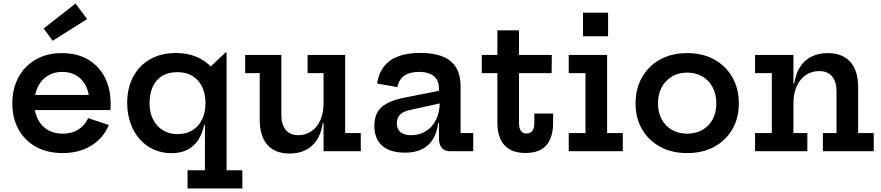

<svg xmlns="http://www.w3.org/2000/svg" viewBox="-20 -853 4968 1083"><path d="M334 10.5Q246 10.5 182.2 -25.2Q118.5 -61 84 -124Q49.5 -187 49.5 -269.5Q49.5 -353 84.2 -417Q119 -481 181.8 -517.2Q244.5 -553.5 329 -553.5Q414.5 -553.5 476 -517.5Q537.5 -481.5 570.8 -417.5Q604 -353.5 604 -269.5Q604 -255.5 603.8 -246.8Q603.5 -238 602.5 -232H482Q483 -241.5 483.5 -252Q484 -262.5 484 -276.5Q484 -326.5 466 -365Q448 -403.5 413.5 -425.5Q379 -447.5 330 -447.5Q283.5 -447.5 248.2 -425.2Q213 -403 193.5 -362.8Q174 -322.5 174 -269.5Q174 -219.5 193.2 -181Q212.5 -142.5 248.2 -120.8Q284 -99 334 -99Q385.5 -99 422.5 -122.8Q459.5 -146.5 477 -186.5L594 -148Q564 -74.5 495.5 -32Q427 10.5 334 10.5ZM127 -232V-317.5H546.5L570 -232ZM406 -833 471.5 -745.5 277 -623 226.5 -692.5Z M1258 107.5H1347V210H1038V107.5H1136V-204L1139 -254V-285.5L1136 -354V-447L1253 -558H1258ZM972 -554Q1034.5 -554 1085.2 -533.8Q1136 -513.5 1172 -474Q1208 -434.5 1226 -377L1139 -271.5Q1139 -323 1120.5 -362.2Q1102 -401.5 1066.8 -423.8Q1031.5 -446 981 -446Q929.5 -446 894.5 -424.5Q859.5 -403 841.5 -363.5Q823.5 -324 823.5 -270.5Q823.5 -218.5 843.2 -179.5Q863 -140.5 898.5 -118.5Q934 -96.5 981 -96.5Q1030.5 -96.5 1066 -118.5Q1101.5 -140.5 1120.2 -179.8Q1139 -219 1139 -271.5L1154.5 -148.5H1131.5Q1121.5 -99.5 1098.2 -63.8Q1075 -28 1037.5 -8.5Q1000 11 947.5 11Q891.5 11 845.5 -10.2Q799.5 -31.5 766.5 -69.8Q733.5 -108 715.5 -159.8Q697.5 -211.5 697.5 -272Q697.5 -356.5 731.2 -420Q765 -483.5 826.8 -518.8Q888.5 -554 972 -554Z M1805 -440.5H1715V-543H1927V-102.5H2015V0H1805ZM1567 -543V-203.5Q1567 -151.5 1591.2 -121Q1615.5 -90.5 1664 -90.5Q1703 -90.5 1735.2 -111.8Q1767.5 -133 1786.2 -173.5Q1805 -214 1805 -272L1828.5 -159.5H1800.5Q1788 -73.5 1738.8 -30.2Q1689.5 13 1614 13Q1529.5 13 1487.2 -37.2Q1445 -87.5 1445 -176.5V-440.5H1363V-543Z M2518.5 0Q2488.5 0 2472.2 -18.5Q2456 -37 2456 -71V-196.5L2466 -216.5L2460.5 -277.5L2456 -312.5V-353.5Q2456 -385 2443 -405.8Q2430 -426.5 2404.8 -437Q2379.5 -447.5 2343.5 -447.5Q2291.5 -447.5 2260.8 -426.2Q2230 -405 2221.5 -361.5L2107 -382Q2115.5 -438.5 2145 -477Q2174.5 -515.5 2225.8 -535Q2277 -554.5 2351.5 -554.5Q2426 -554.5 2476.5 -534.2Q2527 -514 2552.5 -472Q2578 -430 2578 -365.5V-102.5H2649.5V0ZM2265.5 8Q2180 8 2135.8 -31Q2091.5 -70 2091.5 -143.5Q2091.5 -212 2132 -248.5Q2172.5 -285 2263 -302.5L2485 -346.5V-275L2291.5 -232.5Q2254 -224.5 2236.2 -206.2Q2218.5 -188 2218.5 -158Q2218.5 -124.5 2239.2 -107.5Q2260 -90.5 2299 -90.5Q2346.5 -90.5 2383 -113.5Q2419.5 -136.5 2440 -178.5Q2460.5 -220.5 2460.5 -277.5L2486 -159.5H2452Q2441 -75.5 2393.5 -33.8Q2346 8 2265.5 8Z M2907.5 -160Q2907.5 -129.5 2918.2 -114.8Q2929 -100 2950 -100Q2971.5 -100 2982.8 -115Q2994 -130 2994 -160V-212.5H3100V-161Q3100 -107 3083.8 -68.8Q3067.5 -30.5 3033.2 -10.2Q2999 10 2944.5 10Q2889.5 10 2854.2 -10.8Q2819 -31.5 2802.2 -69.8Q2785.5 -108 2785.5 -160V-440.5H2697.5V-543H2785.5V-682H2907.5V-543H3092.5L3091.5 -440.5H2907.5Z M3404.5 -102.5H3493V0H3188V-102.5H3282.5V-440.5H3188V-543H3404.5ZM3268.5 -781.5H3410V-648.5H3268.5Z M3856 10.5Q3769 10.5 3703.5 -25.2Q3638 -61 3601.5 -124Q3565 -187 3565 -269.5Q3565 -353 3601.5 -417Q3638 -481 3703.2 -517.2Q3768.5 -553.5 3856 -553.5Q3943.5 -553.5 4009 -517.2Q4074.5 -481 4111 -417Q4147.5 -353 4147.5 -269.5Q4147.5 -187 4111 -124Q4074.5 -61 4009 -25.2Q3943.5 10.5 3856 10.5ZM3856 -99Q3904.5 -99 3941.8 -120.2Q3979 -141.5 3999.8 -179.8Q4020.5 -218 4020.5 -269.5Q4020.5 -321.5 3999.8 -360.8Q3979 -400 3941.8 -421.8Q3904.5 -443.5 3856 -443.5Q3807.5 -443.5 3770.5 -421.8Q3733.5 -400 3712.5 -360.8Q3691.5 -321.5 3691.5 -269.5Q3691.5 -218 3712.5 -179.8Q3733.5 -141.5 3770.5 -120.2Q3807.5 -99 3856 -99Z M4455.5 -102.5H4534V0H4239V-102.5H4333.5V-440.5H4239V-543H4455.5ZM4698.5 -102.5V-338.5Q4698.5 -391 4674 -421.5Q4649.5 -452 4600 -452Q4558.5 -452 4526 -430.2Q4493.5 -408.5 4474.5 -368Q4455.5 -327.5 4455.5 -271L4432 -381.5H4460Q4468.5 -439 4493.8 -477Q4519 -515 4558.2 -534.2Q4597.5 -553.5 4648.5 -553.5Q4732 -553.5 4776.2 -504Q4820.5 -454.5 4820.5 -362.5V-102.5H4908.5V0H4621.5V-102.5Z"/></svg>

Font: Hepta Slab ExtraLight SemiBold
Style: Regular
Weight: 600
Version: Version 1.102